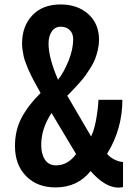

<svg xmlns="http://www.w3.org/2000/svg" viewBox="-20 -839 627 871"><path d="M231.9 11.2Q148.4 11.2 98.1 -40.3Q47.9 -91.8 47.9 -176.8Q47.9 -248.5 78.4 -305.7Q108.9 -362.8 164.1 -417Q161.6 -421.9 149.7 -443.4Q137.7 -464.8 134 -471.7Q130.4 -478.5 120.6 -498Q110.8 -517.6 107.2 -526.9Q103.5 -536.1 96.7 -553.7Q89.8 -571.3 87.4 -583.5Q85 -595.7 82.5 -611.1Q80.1 -626.5 80.1 -641.1Q80.1 -720.2 126.7 -769.5Q173.3 -818.8 254.9 -818.8Q332 -818.8 380.6 -775.1Q429.2 -731.4 429.2 -658.2Q429.2 -635.7 423.8 -612.8Q418.5 -589.8 411.6 -571.8Q404.8 -553.7 391.1 -532Q377.4 -510.3 367.9 -496.8Q358.4 -483.4 339.8 -462.6Q321.3 -441.9 312.7 -433.1Q304.2 -424.3 285.2 -404.8L393.1 -220.2Q406.2 -244.6 415.3 -292.5Q424.3 -340.3 426.8 -386.2H535.2Q535.2 -253.9 465.8 -141.1Q477.5 -126.5 497.6 -116Q517.6 -105.5 538.1 -104V9.8Q523.4 12.2 517.1 12.2Q455.6 11.2 391.1 -63Q331.5 11.2 231.9 11.2ZM243.2 -477.1Q271 -512.7 291.5 -564.5Q312 -616.2 312 -660.2Q312 -687.5 296.4 -702.6Q280.8 -717.8 255.9 -717.8Q229 -717.8 214.6 -696Q200.2 -674.3 200.2 -641.1Q200.2 -577.6 243.2 -477.1ZM234.9 -88.9Q287.6 -88.9 325.2 -140.1L213.9 -326.2Q167 -256.8 167 -181.2Q167 -140.6 183.8 -114.7Q200.7 -88.9 234.9 -88.9Z"/></svg>

Font: Oswald Medium
Style: Regular
Weight: 500
Designer: Vernon Adams
Foundry: Vernon Adams
Version: Version 4.103